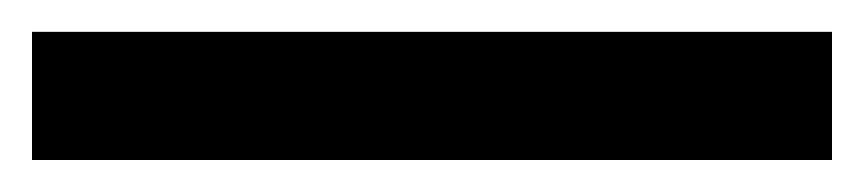

<svg xmlns="http://www.w3.org/2000/svg" viewBox="-20 27 540 120"><path d="M500 46.9H0V127H500Z"/></svg>

Font: Wanted Sans
Style: Regular
Weight: 400
Designer: Original Design by Kil Hyung-jin and Kang Hanbin, Wanted Lab, Inc; Hangeul from Source Han Sans by Jang Soo-young and Ka
Foundry: Wanted Lab, Inc.
Version: Version 1.001;Glyphs 3.2 (3227)